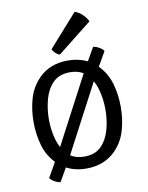

<svg xmlns="http://www.w3.org/2000/svg" viewBox="-87 -784 693 901"><g transform="rotate(-10 260.0 -334.0)"><path d="M467.5 -245.5Q467.5 -186.5 452 -133.2Q436.5 -80 397.5 -41Q371 -15 336.5 -1.5Q302 12 259 12Q217 12 182.8 -1.5Q148.5 -15 122 -41Q83 -80 67.5 -133.2Q52 -186.5 52 -245.5Q52 -305 67.5 -357.8Q83 -410.5 122 -449.5Q148.5 -476 182.8 -489.2Q217 -502.5 259 -502.5Q302 -502.5 336.5 -489.2Q371 -476 397.5 -449.5Q436.5 -410.5 452 -357.8Q467.5 -305 467.5 -245.5ZM125 -245.5Q125 -196.5 137.5 -150.5Q150 -104.5 179.5 -74.8Q209 -45 260 -45Q311 -45 340.2 -74.8Q369.5 -104.5 382 -150.5Q394.5 -196.5 394.5 -245.5Q394.5 -294.5 382 -340.8Q369.5 -387 340.2 -416.8Q311 -446.5 260 -446.5Q209 -446.5 179.5 -416.8Q150 -387 137.5 -340.8Q125 -294.5 125 -245.5ZM332.5 -447.5 388.5 -545Q401 -544 416.2 -535.5Q431.5 -527 438 -517L372 -401L184 -44L128 53.5Q115.5 52.5 100.2 44Q85 35.5 78.5 25.5L144.5 -90.5ZM331.5 -722Q351.5 -715.5 368 -699.5Q384.5 -683.5 392.5 -666L229 -536.5Q218 -539.5 208.5 -548.5Q199 -557.5 194.5 -568Z"/></g></svg>

Font: Signika Light Light
Style: Regular
Weight: 300
Version: Version 2.001